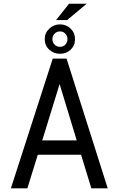

<svg xmlns="http://www.w3.org/2000/svg" viewBox="-20 -1032 640 1052"><path d="M211.4 -262.7H400.4L306.6 -571.3ZM424.3 -184.1H187L129.9 0H39.6L269 -710.9H344.7L570.3 0H480.5ZM337.9 -847.7Q326.2 -859.9 308.6 -859.9Q291 -859.9 279.3 -847.7Q267.1 -835 267.1 -817.4Q267.1 -799.8 279.3 -787.6Q291 -775.4 308.6 -775.4Q326.2 -775.4 337.9 -787.6Q349.6 -799.8 349.6 -817.4Q349.6 -835 337.9 -847.7ZM391.1 -817.4Q391.1 -782.7 367.2 -759.8Q343.3 -737.3 309.1 -737.3Q274.4 -737.3 250 -759.8Q225.1 -782.2 225.1 -817.4Q225.1 -851.6 250 -875Q274.9 -898.4 309.1 -898.4Q343.3 -898.4 367.2 -875Q391.1 -851.6 391.1 -817.4ZM358.4 -1011.7H455.1L347.7 -921.9H287.1Z"/></svg>

Font: RobotoMono-Regular
Style: Regular
Weight: 400
Designer: Google
Version: Version 2.000985; 2015; ttfautohint (v1.3)